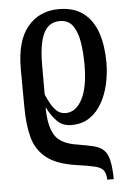

<svg xmlns="http://www.w3.org/2000/svg" viewBox="-56 -588 592 881"><g transform="rotate(-5 240.5 -147.5)"><path d="M402 252Q401 223 390.5 209Q380 195 352.5 188Q325 181 274 174Q179 161 131.5 124Q84 87 68 27.5Q52 -32 52 -114L51 -290Q51 -419 105 -483Q159 -547 248 -547Q318 -547 361.5 -513.5Q405 -480 425 -421Q445 -362 445 -283Q445 -235 434.5 -187Q424 -139 402 -99.5Q380 -60 345 -36Q310 -12 261 -12Q218 -12 192 -40.5Q166 -69 151 -101H149Q150 -15 177 27Q204 69 282 80Q324 87 353 94Q382 101 399 117Q416 133 423.5 164.5Q431 196 432 252ZM239 -69Q286 -69 315 -124Q344 -179 344 -282Q344 -341 336 -388.5Q328 -436 307.5 -464Q287 -492 248 -492Q197 -492 173.5 -444Q150 -396 150 -296V-162Q158 -143 170 -121Q182 -99 198.5 -84Q215 -69 239 -69Z"/></g></svg>

Font: Noto Serif ExtraCondensed Medium
Style: Regular
Weight: 500
Width: 2
Designer: Monotype Design Team
Foundry: Monotype Imaging Inc.
Version: Version 2.015